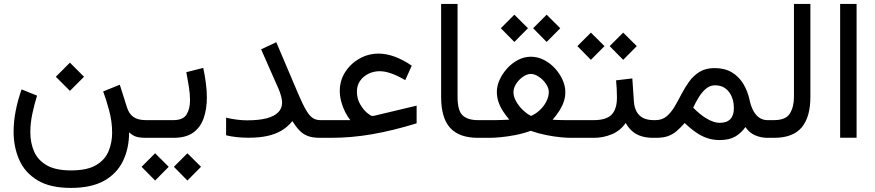

<svg xmlns="http://www.w3.org/2000/svg" viewBox="-20 -692 4395 964"><path d="M331.1 -377.4 260.3 -306.6 331.1 -235.8 401.9 -306.6ZM336.4 163.6Q258.8 163.6 214.4 137.7Q169.9 111.8 151.1 68.4Q132.3 24.9 132.3 -27.8Q132.3 -72.3 142.1 -119.6Q151.9 -167 166 -211.9L88.4 -243.2Q69.8 -191.4 59.1 -137Q48.3 -82.5 48.3 -30.8Q48.3 45.9 76.4 110.1Q104.5 174.3 167.7 212.9Q231 251.5 336.4 251.5Q438 251.5 502.2 215.8Q566.4 180.2 597.2 116.9Q627.9 53.7 628.4 -27.8Q644 -12.7 661.9 -6.3Q679.7 0 713.9 0H731V-88.9H711.9Q671.9 -88.9 649.7 -105Q627.4 -121.1 617.7 -152.3L581.5 -266.6L498 -232.9Q511.7 -196.8 527.3 -140.1Q543 -83.5 543 -25.4Q543 23.9 525.1 67.1Q507.3 110.4 462.6 137Q418 163.6 336.4 163.6Z M711.4 -88.9V0H785.2V-88.9ZM851.6 0Q913.1 0 949.7 -26.1Q986.3 -52.2 1002.4 -98.1Q1018.6 -144 1018.6 -202.6Q1018.6 -236.8 1013.7 -274.4Q1008.8 -312 1000.5 -351.1L915.5 -329.6Q922.4 -293 928.2 -256.8Q934.1 -220.7 934.1 -189Q934.1 -145.5 916.7 -117.2Q899.4 -88.9 850.6 -88.9H772V0ZM920.9 77.6 853 145.5 920.9 214.4 989.3 145.5ZM758.8 77.6 690.9 145.5 758.8 214.4 827.1 145.5Z M1396.5 -177.7Q1396.5 -148.4 1377.2 -128.4Q1357.9 -108.4 1319.1 -98.1Q1280.3 -87.9 1221.2 -87.9Q1196.3 -87.9 1170.7 -91.1Q1145 -94.2 1115.2 -101.1V-12.7Q1139.6 -6.8 1167 -3.7Q1194.3 -0.5 1228.5 -0.5Q1281.2 -0.5 1322 -9.3Q1362.8 -18.1 1393.8 -36.6Q1424.8 -55.2 1447.8 -84Q1465.8 -55.7 1483.4 -37.1Q1501 -18.6 1525.1 -9.3Q1549.3 0 1587.9 0H1608.4V-88.9H1587.9Q1566.9 -88.9 1550.5 -99.4Q1534.2 -109.9 1517.3 -138.2Q1500.5 -166.5 1478 -219.2L1367.2 -480L1291 -444.3L1377.4 -248.5Q1385.3 -231 1390.9 -210.7Q1396.5 -190.4 1396.5 -177.7Z M1738.8 -88.9H1588.9V0H1642.1Q1692.9 0 1743.7 -4.4Q1794.4 -8.8 1846.9 -17.8Q1899.4 -26.9 1955.3 -40.5Q2011.2 -54.2 2071.8 -72.8V-161.6L1865.2 -112.3Q1860.4 -110.8 1856 -110.4Q1851.6 -109.9 1848.1 -109.9Q1841.8 -109.9 1823.2 -125.2Q1804.7 -140.6 1788.3 -168.5Q1772 -196.3 1772 -232.4Q1772 -263.7 1788.1 -286.4Q1804.2 -309.1 1830.3 -321.8Q1856.4 -334.5 1886.2 -334.5Q1913.1 -334.5 1945.3 -323Q1977.5 -311.5 2014.6 -289.6L2047.4 -362.3Q2002.9 -392.6 1961.2 -407.7Q1919.4 -422.9 1880.9 -422.9Q1829.6 -422.9 1785.2 -397.9Q1740.7 -373 1713.4 -330.6Q1686 -288.1 1686 -235.8Q1686 -209.5 1693.1 -182.4Q1700.2 -155.3 1712.2 -131.3Q1724.1 -107.4 1738.8 -88.9Z M2194.8 -672.4V-206.1Q2194.8 -99.1 2240.5 -49.6Q2286.1 0 2379.4 0H2391.6V-88.9H2379.4Q2328.1 -88.9 2302.7 -112.8Q2277.3 -136.7 2277.3 -205.6V-672.4Z M2724.6 -618.2 2656.7 -550.3 2724.6 -481.4 2793 -550.3ZM2562.5 -618.2 2494.6 -550.3 2562.5 -481.4 2630.9 -550.3ZM2645 -320.8Q2664.6 -320.8 2685.5 -306.6Q2706.5 -292.5 2720.9 -271.5Q2735.4 -250.5 2735.4 -230Q2735.4 -207 2723.4 -183.1Q2711.4 -159.2 2691.2 -139.9Q2670.9 -120.6 2646 -109.9Q2625 -120.6 2604.7 -140.1Q2584.5 -159.7 2571.3 -183.1Q2558.1 -206.5 2558.1 -229Q2558.1 -251 2572 -272Q2585.9 -293 2606.2 -306.9Q2626.5 -320.8 2645 -320.8ZM2818.4 -230Q2818.4 -260.7 2804.2 -292Q2790 -323.2 2765.9 -349.4Q2741.7 -375.5 2710.4 -391.4Q2679.2 -407.2 2645 -407.2Q2612.3 -407.2 2581.5 -391.4Q2550.8 -375.5 2526.9 -349.1Q2502.9 -322.8 2488.8 -292Q2474.6 -261.2 2474.6 -231Q2474.6 -205.6 2482.2 -182.1Q2489.7 -158.7 2503.7 -136.5Q2517.6 -114.3 2537.1 -91.3Q2516.1 -90.3 2499.3 -89.6Q2482.4 -88.9 2468.3 -88.9Q2454.1 -88.9 2440.4 -88.9H2372.1V0H2440.4Q2460.4 0 2494.1 -3.2Q2527.8 -6.3 2567.4 -13.9Q2606.9 -21.5 2644.5 -35.2Q2682.1 -22 2720.9 -14.2Q2759.8 -6.3 2792.2 -3.2Q2824.7 0 2843.3 0H2889.2V-88.9H2841.8Q2830.6 -88.9 2817.4 -88.9Q2804.2 -88.9 2788.6 -89.4Q2772.9 -89.8 2754.4 -90.8Q2774.4 -113.8 2788.6 -136Q2802.7 -158.2 2810.5 -181.2Q2818.4 -204.1 2818.4 -230Z M2869.6 -88.9V0H2926.8V-88.9ZM3108.9 -528.3 3041 -460.4 3108.9 -391.6 3177.2 -460.4ZM2946.8 -528.3 2878.9 -460.4 2946.8 -391.6 3015.1 -460.4ZM3073.2 -288.6Q3075.2 -267.6 3076.4 -246.6Q3077.6 -225.6 3077.6 -202.1Q3077.6 -144.5 3051 -116.7Q3024.4 -88.9 2962.4 -88.9H2915.5V0H2962.4Q3009.3 0 3052.2 -18.1Q3095.2 -36.1 3121.6 -74.7Q3134.8 -50.8 3153.3 -34.2Q3171.9 -17.6 3198.2 -8.8Q3224.6 0 3260.7 0H3272V-88.9H3261.7Q3230.5 -88.9 3209.2 -99.6Q3188 -110.4 3176.3 -131.6Q3164.6 -152.8 3162.6 -184.1L3154.8 -298.3Z M3273.9 0Q3309.6 0 3333.5 -8.5Q3357.4 -17.1 3377 -33.7Q3396.5 -50.3 3417.5 -74.2Q3447.3 -45.9 3475.1 -26.9Q3502.9 -7.8 3531.7 1.7Q3560.5 11.2 3593.3 11.2Q3641.6 11.2 3671.9 -6.6Q3702.1 -24.4 3722.7 -54.2Q3741.2 -25.9 3771 -12.9Q3800.8 0 3832 0H3845.2V-88.9H3832.5Q3811.5 -88.9 3793.9 -100.1Q3776.4 -111.3 3763.7 -133.5Q3751 -155.8 3744.1 -187.5Q3734.4 -233.9 3712.4 -270.5Q3690.4 -307.1 3654.8 -328.6Q3619.1 -350.1 3567.9 -350.1Q3522.9 -350.1 3492.4 -331.3Q3461.9 -312.5 3440.4 -282.7Q3418.9 -252.9 3401.6 -219.5Q3384.3 -186 3366.7 -156.2Q3349.1 -126.5 3326.7 -107.7Q3304.2 -88.9 3271.5 -88.9H3252.4V0ZM3569.8 -263.7Q3614.3 -263.7 3639.4 -231.2Q3664.6 -198.7 3664.6 -147.9Q3664.6 -112.3 3646.7 -93.8Q3628.9 -75.2 3592.3 -75.2Q3578.6 -75.2 3561.3 -81.1Q3543.9 -86.9 3523.9 -99.1Q3508.8 -108.4 3492.7 -121.6Q3476.6 -134.8 3460.4 -151.4Q3473.1 -179.2 3489.3 -205.1Q3505.4 -231 3525.4 -247.3Q3545.4 -263.7 3569.8 -263.7Z M3825.7 -88.9V0H3866.2Q3960.9 0 4004.9 -52Q4048.8 -104 4048.8 -205.6V-672.4H3966.3V-205.1Q3966.3 -155.3 3945.8 -122.1Q3925.3 -88.9 3866.7 -88.9Z M4280.8 -672.4H4198.2V-0.5H4280.8Z"/></svg>

Font: Vazirmatn
Style: Regular
Weight: 400
Designer: Saber Rastikerdar
Foundry: Saber Rastikerdar
Version: Version 33.003;September 2, 2022;FontCreator 14.0.0.2862 64-